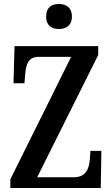

<svg xmlns="http://www.w3.org/2000/svg" viewBox="-20 -946 565 966"><path d="M277 -800C312 -800 342 -818 342 -863C342 -908 312 -926 277 -926C239 -926 212 -908 212 -863C212 -818 239 -800 277 -800ZM32 0H487L490 -187H435L432 -144C428 -97 413 -54 350 -54H167L474 -669V-714H53L48 -527H103L107 -575C111 -622 123 -660 174 -660H338L32 -44Z"/></svg>

Font: Noto Serif Hebrew ExtraCondensed SemiBold
Style: Regular
Weight: 600
Width: 2
Designer: Monotype Design Team
Foundry: Monotype Imaging Inc.
Version: Version 2.004